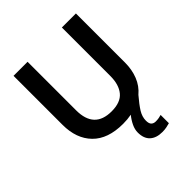

<svg xmlns="http://www.w3.org/2000/svg" viewBox="-253 -866 1247 1247"><g transform="rotate(-45 370.5 -243.0)"><path d="M486 100Q486 127 497.5 138Q509 149 528 149Q544 149 557.5 146.5Q571 144 580 141V217Q565 221 548.5 224.5Q532 228 510 228Q455 228 424.5 200Q394 172 394 117Q394 89 408 59.5Q422 30 444 3Q408 10 367 10Q228 10 156 -63.5Q84 -137 84 -264V-714H213V-268Q213 -100 372 -100Q454 -100 491 -144.5Q528 -189 528 -269V-714H657V-264Q657 -198 635.5 -144Q614 -90 570 -53Q529 -5 507.5 29.5Q486 64 486 100Z"/></g></svg>

Font: Noto Sans Thai Looped SemiBold
Style: Regular
Weight: 600
Designer: Sasikarn Vongin, Ben Mitchell
Foundry: The Fontpad Ltd
Version: Version 1.001; ttfautohint (v1.8.4.7-5d5b)